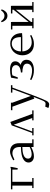

<svg xmlns="http://www.w3.org/2000/svg" viewBox="1355 -2026 974 3724"><g transform="rotate(-90 1842.0 -164.0)"><path d="M32.2 -411.1V-439H439.9L441.9 -449.2L469.2 -443.8L441.9 -306.2L415 -311V-411.1H178.2V-25.9H252V0H56.2V-25.9H104V-411.1Z M551.8 -97.2Q551.8 -147.5 592.3 -181.4Q632.8 -215.3 698.7 -230.2Q764.6 -245.1 852.5 -245.1V-270Q852.5 -340.3 820.3 -375.2Q788.1 -410.2 728.5 -410.2Q684.1 -410.2 607.9 -371.1L593.8 -394Q702.6 -456.1 760.7 -456.1Q842.3 -456.1 884.5 -410.2Q926.8 -364.3 926.8 -274.9V-25.9H1001V0H853.5L852.5 -23.9V-45.9Q755.9 6.8 672.9 6.8Q617.7 6.8 584.7 -22.7Q551.8 -52.2 551.8 -97.2ZM627 -106.9Q627 -94.7 630.9 -83.5Q634.8 -72.3 644 -61.3Q653.3 -50.3 672.1 -43.7Q690.9 -37.1 716.8 -37.1Q750.5 -37.1 788.6 -49.6Q826.7 -62 852.5 -76.2V-217.8Q809.1 -217.8 771.7 -212.6Q734.4 -207.5 700.2 -195.6Q666 -183.6 646.5 -160.9Q627 -138.2 627 -106.9Z M1078.6 0V-25.9H1124.5L1272.5 -424.8L1338.4 -450.2L1494.6 -25.9H1562.5V0H1370.6V-25.9H1414.6L1285.6 -383.8L1153.3 -25.9H1221.7V0Z M1566.4 -411.1V-439H1712.4V-411.1L1843.3 -53.2L1976.1 -411.1H1908.2V-439H2051.3V-411.1H2005.4L1850.1 4.9Q1778.3 194.3 1749 248.8Q1719.7 303.2 1677.2 303.2Q1660.2 303.2 1631.3 295.9L1609.4 286.1L1636.2 226.1Q1664.1 232.9 1694.3 232.9Q1706.1 232.9 1713.4 229.5Q1720.7 226.1 1730.7 214.8Q1740.7 203.6 1752.7 177.2Q1764.6 150.9 1781.2 109.4Q1797.9 67.9 1823.2 0L1791 14.2L1634.3 -411.1Z M2150.9 -43.9 2162.6 -67.9Q2248.5 -28.8 2338.9 -28.8Q2363.8 -28.8 2386.2 -34.4Q2408.7 -40 2427.7 -51.3Q2446.8 -62.5 2458.3 -82.5Q2469.7 -102.5 2469.7 -128.9Q2469.7 -155.8 2453.9 -174.3Q2438 -192.9 2410.6 -201.7Q2383.3 -210.4 2356.7 -214.1Q2330.1 -217.8 2299.8 -217.8L2296.9 -245.1Q2440.9 -258.3 2440.9 -342.8Q2440.9 -371.6 2423.8 -390.1Q2406.7 -408.7 2383.3 -415.3Q2359.9 -421.9 2330.6 -421.9Q2284.7 -421.9 2242.7 -411.1L2201.7 -304.2L2174.8 -309.1L2197.8 -437Q2279.8 -456.1 2356.9 -456.1Q2429.7 -456.1 2472.2 -431.6Q2514.6 -407.2 2514.6 -356.9Q2514.6 -316.4 2491 -287.6Q2467.3 -258.8 2444.8 -252Q2458 -250 2473.6 -242.7Q2489.3 -235.4 2506.1 -222.4Q2522.9 -209.5 2533.9 -187.5Q2544.9 -165.5 2544.9 -139.2Q2544.9 -67.4 2490.2 -30.3Q2435.5 6.8 2344.7 6.8Q2290 6.8 2246.3 -4.2Q2202.6 -15.1 2150.9 -43.9Z M2631.3 -217.8Q2631.3 -267.6 2649.4 -311.5Q2667.5 -355.5 2698 -386.2Q2728.5 -417 2770 -434.6Q2811.5 -452.1 2857.4 -452.1Q2951.2 -452.1 3006.3 -392.8Q3061.5 -333.5 3061.5 -223.1L2988.3 -217.8H2706.5Q2711.4 -134.8 2760.3 -85.4Q2809.1 -36.1 2881.3 -36.1Q2919.4 -36.1 2949.2 -43.7Q2979 -51.3 3013.2 -67.9L3025.4 -43.9Q2969.2 -15.1 2933.6 -4.2Q2897.9 6.8 2848.1 6.8Q2749.5 6.8 2690.4 -55.2Q2631.3 -117.2 2631.3 -217.8ZM2706.5 -245.1H2984.4Q2984.4 -422.9 2857.4 -422.9Q2831.1 -422.9 2806.2 -413.3Q2781.2 -403.8 2758.5 -384Q2735.8 -364.3 2721.7 -328.4Q2707.5 -292.5 2706.5 -245.1Z M3132.3 -411.1V-439H3276.9L3278.3 -411.1V-95.2L3515.1 -388.2V-411.1H3442.9V-439H3590.3L3591.3 -411.1V-25.9H3664.1V0H3469.2V-25.9H3515.1V-341.8L3278.3 -48.8V-25.9H3352.1V0H3156.2V-25.9H3204.1V-411.1ZM3272.9 -619.1 3293.9 -630.9Q3335.4 -564 3397.9 -564Q3459.5 -564 3502.9 -630.9L3522.9 -619.1Q3510.7 -574.7 3478.3 -540.8Q3445.8 -506.8 3397.9 -506.8Q3350.1 -506.8 3317.6 -540.8Q3285.2 -574.7 3272.9 -619.1Z"/></g></svg>

Font: Dehuti
Style: Book
Weight: 400
Version: Version 1.2